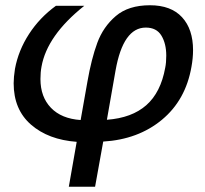

<svg xmlns="http://www.w3.org/2000/svg" viewBox="-20 -531 781 731"><path d="M609 -273Q613 -292 613 -319Q613 -365 594.5 -395.5Q576 -426 535 -426Q449 -426 420 -263L387 -75Q482 -82 537 -130.5Q592 -179 609 -273ZM32 -214Q32 -237 37 -269Q50 -339 90.5 -401.5Q131 -464 193 -509H301Q159 -396 138 -277Q134 -256 134 -230Q134 -162 174 -120.5Q214 -79 287 -74L313 -221Q328 -307 350.5 -368Q373 -429 421 -470Q469 -511 551 -511Q631 -511 673 -465.5Q715 -420 715 -340Q715 -310 709 -277Q687 -150 596.5 -75Q506 0 373 8L342 180H242L272 9Q164 1 98 -56.5Q32 -114 32 -214Z"/></svg>

Font: Geom
Style: Italic
Weight: 400
Italic angle: -10°
Version: Version 1.102